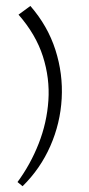

<svg xmlns="http://www.w3.org/2000/svg" viewBox="-20 -568 302 648"><path d="M42.5 -518.6 82.5 -547.9Q141.1 -480.5 167 -399.7Q192.9 -318.8 188.2 -235.4Q183.6 -151.9 149.9 -75.2Q116.2 1.5 56.2 60.5L39.1 46.4Q83 -13.2 110.6 -83.5Q138.2 -153.8 143.3 -228.8Q148.4 -303.7 124.8 -377.7Q101.1 -451.7 42.5 -518.6Z"/></svg>

Font: Lateef ExtraLight
Style: Regular
Weight: 200
Designer: SIL International
Foundry: SIL International
Version: Version 4.200